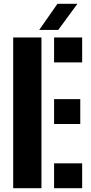

<svg xmlns="http://www.w3.org/2000/svg" viewBox="-20 -999 484 1019"><path d="M50 0V-800H200V0ZM267 -668V-800H416V-668ZM267 -341V-473H406V-341ZM267 0V-132H416V0ZM188 -840 285 -979H391L289 -840Z"/></svg>

Font: Big Shoulders Stencil Text Black
Style: Regular
Weight: 900
Designer: Patric King
Foundry: XO Type Co
Version: Version 1.000